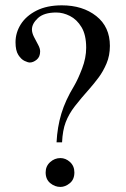

<svg xmlns="http://www.w3.org/2000/svg" viewBox="-20 -698 478 731"><path d="M398.4 -523.4Q398.4 -486.3 385.5 -456.1Q372.6 -425.8 355 -402.3Q337.4 -378.9 322.3 -361.8Q287.6 -322.8 264.9 -293.5Q242.2 -264.2 230.2 -232.9Q218.3 -201.7 216.3 -156.2H195.3Q198.2 -214.4 213.6 -265.4Q229 -316.4 261.7 -370.1Q276.9 -396 292.5 -436.8Q308.1 -477.5 308.1 -516.1Q308.1 -565.4 290.3 -594.7Q272.5 -624 246.3 -637.2Q220.2 -650.4 194.3 -650.4Q147.5 -650.4 124.5 -629.2Q101.6 -607.9 101.6 -585.9Q101.6 -572.8 109.4 -557.4Q117.2 -542 125 -527.8Q132.8 -513.7 132.8 -502.4Q132.8 -481.4 119.6 -470.7Q106.4 -460 93.3 -460Q86.4 -460 73.5 -466.1Q60.5 -472.2 49.8 -488.8Q39.1 -505.4 39.1 -537.1Q39.1 -573.7 59.3 -605.7Q79.6 -637.7 119.1 -657.7Q158.7 -677.7 215.3 -677.7Q294.9 -677.7 346.7 -636.7Q398.4 -595.7 398.4 -523.4ZM263.2 -41.5Q263.2 -14.6 245.8 -0.5Q228.5 13.7 210 13.7Q189 13.7 171.4 -0.7Q153.8 -15.1 153.8 -41.5Q153.8 -65.4 170.9 -80.8Q188 -96.2 210 -96.2Q230 -96.2 246.6 -81.1Q263.2 -65.9 263.2 -41.5Z"/></svg>

Font: BabelStone Englisc
Style: Regular
Weight: 400
Designer: Andrew West
Foundry: BabelStone
Version: Version 1.000 June 24, 2023